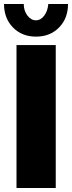

<svg xmlns="http://www.w3.org/2000/svg" viewBox="-21 -934 358 954"><path d="M219 -914H317Q317 -843 272.5 -797.5Q228 -752 158 -752Q88 -752 43.5 -797.5Q-1 -843 -1 -914H97Q97 -881 115 -857Q133 -833 158 -833Q181 -833 198.5 -856Q216 -879 219 -914ZM61 0V-710H256V0Z"/></svg>

Font: Raleway-v4020 Black
Style: Regular
Weight: 900
Designer: Matt McInerney, Pablo Impallari, Rodrigo Fuenzalida
Foundry: Matt McInerney, Pablo Impallari, Rodrigo Fuenzalida
Version: Version 4.020;PS 004.020;hotconv 1.0.88;makeotf.lib2.5.64775